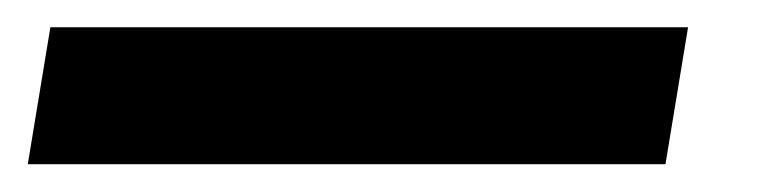

<svg xmlns="http://www.w3.org/2000/svg" viewBox="-80 -20 568 141"><path d="M425.3 0 408.7 100.6H-59.6L-43 0Z"/></svg>

Font: Inter 28pt SemiBold
Style: Italic
Weight: 600
Italic angle: -9.3988°
Designer: Rasmus Andersson
Foundry: rsms
Version: Version 4.001;git-66647c0bb